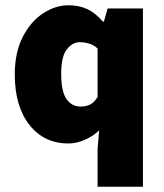

<svg xmlns="http://www.w3.org/2000/svg" viewBox="-20 -532 620 728"><path d="M350 176V33L356 -38Q334 -16 302 -2Q270 12 240 12Q147 12 91.5 -58.5Q36 -129 36 -250Q36 -332 65.5 -390.5Q95 -449 142 -480.5Q189 -512 240 -512Q280 -512 311 -497.5Q342 -483 370 -450H374L388 -500H522V176ZM286 -128Q306 -128 321.5 -135.5Q337 -143 350 -164V-348Q335 -362 317 -367Q299 -372 282 -372Q255 -372 233.5 -345Q212 -318 212 -252Q212 -185 232 -156.5Q252 -128 286 -128Z"/></svg>

Font: Assistant ExtraBold
Style: Regular
Weight: 800
Designer: Hebrew By Ben Nathan, Latin by Paul Hunt
Version: Version 3.000